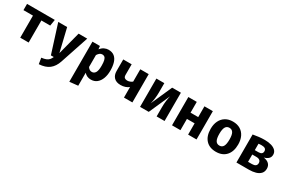

<svg xmlns="http://www.w3.org/2000/svg" viewBox="105 -1768 4714 3201"><g transform="rotate(30 2461.5 -167.5)"><path d="M577.9 -544.6 558.5 -424.6H388.7V0H226.7V-424.6H43.6V-544.6Z M1202.1 -544.6 1020.5 0Q984.6 108.2 912.1 164.6Q839.5 221 715.4 228.2L696.9 113.8Q750.8 107.2 783.8 93.8Q816.9 80.5 837.2 57.7Q857.4 34.9 872.3 0H816.9L644.1 -544.6H815.4L921 -103.6L1035.9 -544.6Z M1604.1 -562.6Q1675.4 -562.6 1719 -527.2Q1762.6 -491.8 1782.8 -427.2Q1803.1 -362.6 1803.1 -273.8Q1803.1 -189.7 1778.5 -123.8Q1753.8 -57.9 1707.2 -20.3Q1660.5 17.4 1593.8 17.4Q1514.4 17.4 1464.6 -39.5V210.3L1302.6 227.2V-544.6H1446.2L1453.3 -483.6Q1486.7 -526.2 1526.2 -544.4Q1565.6 -562.6 1604.1 -562.6ZM1553.8 -443.1Q1525.6 -443.1 1504.1 -426.2Q1482.6 -409.2 1464.6 -380V-150.3Q1481.5 -125.1 1500.3 -113.3Q1519 -101.5 1544.6 -101.5Q1587.7 -101.5 1611.8 -140.8Q1635.9 -180 1635.9 -271.8Q1635.9 -339.5 1626.2 -376.7Q1616.4 -413.8 1597.9 -428.5Q1579.5 -443.1 1553.8 -443.1Z M2385.6 -544.6V0H2223.6V-202.6Q2195.4 -179.5 2155.6 -165.9Q2115.9 -152.3 2067.2 -152.3Q1983.6 -152.3 1939.5 -197.9Q1895.4 -243.6 1895.4 -321V-544.6H2057.4V-341.5Q2057.4 -302.6 2076.4 -287.2Q2095.4 -271.8 2126.7 -271.8Q2153.3 -271.8 2179.2 -281.8Q2205.1 -291.8 2223.6 -307.2V-544.6Z M3005.1 -544.6V0H2852.3V-173.3Q2852.3 -242.6 2860 -301Q2867.7 -359.5 2879.5 -403.1L2700.5 0H2533.3V-544.6H2686.2V-369.2Q2686.2 -307.7 2678.7 -248.5Q2671.3 -189.2 2657.9 -140.5L2836.9 -544.6Z M3458.5 0V-216.9H3310.8V0H3148.7V-544.6H3310.8V-336.9H3458.5V-544.6H3620.5V0Z M4000 -562.6Q4084.1 -562.6 4143.1 -526.7Q4202.1 -490.8 4233.3 -425.9Q4264.6 -361 4264.6 -273.8Q4264.6 -137.4 4194.9 -60Q4125.1 17.4 4000 17.4Q3874.9 17.4 3805.1 -59Q3735.4 -135.4 3735.4 -272.8Q3735.4 -359.5 3766.9 -424.6Q3798.5 -489.7 3857.7 -526.2Q3916.9 -562.6 4000 -562.6ZM4000 -443.1Q3950.3 -443.1 3926.4 -402.3Q3902.6 -361.5 3902.6 -272.8Q3902.6 -182.6 3926.4 -142.1Q3950.3 -101.5 4000 -101.5Q4049.7 -101.5 4073.6 -142.1Q4097.4 -182.6 4097.4 -273.8Q4097.4 -362.1 4073.6 -402.6Q4049.7 -443.1 4000 -443.1Z M4613.3 -562.6Q4683.6 -562.6 4738.2 -546.2Q4792.8 -529.7 4824.1 -497.7Q4855.4 -465.6 4855.4 -417.4Q4855.4 -370.8 4824.6 -341.8Q4793.8 -312.8 4742.1 -299.5Q4809.2 -290.3 4844.9 -255.4Q4880.5 -220.5 4880.5 -164.1Q4880.5 -104.6 4846.7 -68.5Q4812.8 -32.3 4756.2 -16.2Q4699.5 0 4629.7 0H4388.7V-539.5Q4446.7 -549.7 4500 -556.2Q4553.3 -562.6 4613.3 -562.6ZM4611.3 -459Q4593.3 -459 4578.5 -458.2Q4563.6 -457.4 4550.8 -454.9V-331.8H4619.5Q4699.5 -331.8 4699.5 -394.9Q4699.5 -459 4611.3 -459ZM4550.8 -106.7H4625.1Q4716.9 -106.7 4716.9 -176.9Q4716.9 -210.3 4694.9 -228.7Q4672.8 -247.2 4628.7 -247.2H4550.8Z"/></g></svg>

Font: FiraCode Nerd Font
Style: Bold
Weight: 700
Designer: Carrois Corporate, Edenspiekermann AG, Nikita Prokopov
Foundry: Carrois Corporate, Edenspiekermann AG, Nikita Prokopov
Version: Version 6.002;Nerd Fonts 2.1.0